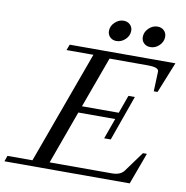

<svg xmlns="http://www.w3.org/2000/svg" viewBox="-130 -923 975 1009"><g transform="rotate(10 357.5 -418.5)"><path d="M610.4 -724.1Q589.4 -724.1 575.9 -737.1Q562.5 -750 562.5 -770Q562.5 -796.4 583.3 -816.7Q604 -836.9 630.4 -836.9Q651.4 -836.9 664.8 -823.7Q678.2 -810.5 678.2 -790.5Q678.2 -764.2 657.7 -744.1Q637.2 -724.1 610.4 -724.1ZM429.2 -724.6Q408.7 -724.6 395.3 -737.5Q381.8 -750.5 381.8 -770.5Q381.8 -796.4 402.6 -816.4Q423.3 -836.4 449.2 -836.4Q469.7 -836.4 483.4 -823.5Q497.1 -810.5 497.1 -790.5Q497.1 -764.2 476.3 -744.4Q455.6 -724.6 429.2 -724.6ZM-40 0 -29.3 -30.8H104L323.2 -632.3H179.7L191.4 -663.1H755.4L689 -498.5H668.9L672.9 -603.5Q673.3 -616.2 658.7 -621.8Q644 -627.4 611.3 -627.4H410.2L311 -355.5H507.3L542 -451.7H576.2L490.2 -210H455.1L494.6 -319.8H297.9L194.8 -35.6H527.3Q572.3 -35.6 591.8 -62L669.4 -168.5H690.4L628.4 0Z"/></g></svg>

Font: Elstob 10pt
Style: Italic
Weight: 400
Italic angle: -20°
Designer: Peter S. Baker
Version: Version 1.015